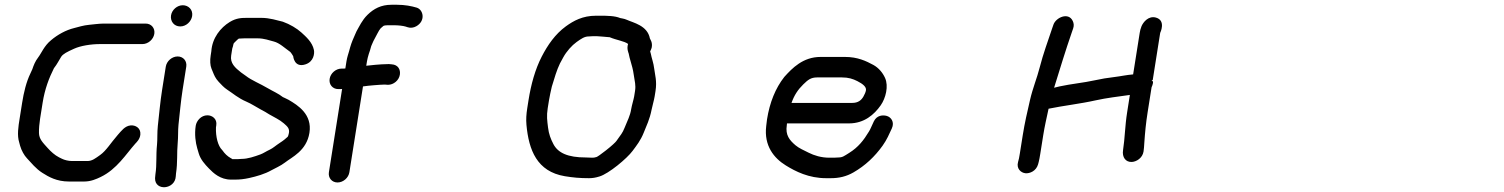

<svg xmlns="http://www.w3.org/2000/svg" viewBox="-20 -734 6315 806"><path d="M591.6 -635H414.6C396.6 -635 367.3 -631 354.6 -629.9C329.6 -627.8 307.8 -620.2 291.5 -616.3C256.7 -607.9 221.5 -588.3 194.3 -565.2C165 -541.2 154.4 -511.4 140.4 -493.2C127.6 -476.5 121.3 -460.1 115.8 -443.6L107.6 -425.6C90.4 -390.3 79.8 -345.9 73 -303L62.2 -235C57.2 -203.5 50.9 -165.9 60.8 -135.5L64.4 -122C70.1 -102 81.6 -81.7 93.3 -69.4C111 -50.8 130 -26 157.8 -8.4C184.7 8.7 217.9 28 269.6 28H333.6C361.2 28 384.2 17.8 402.4 9.1C470.9 -23.9 508.2 -86.4 548.4 -131.5C552.2 -135.7 567.4 -148.9 569.2 -169.2C571.8 -197.3 547.7 -209.5 528.1 -207.5C503.9 -205.1 489.5 -184.5 474.4 -167.7C444.8 -133.8 426 -101.5 400.6 -83.5C381.1 -69.7 366.9 -58 347.2 -58H283.2C266.7 -58 250.5 -62.3 239.7 -67.7L227.6 -73.7C210.5 -82.3 193.4 -97.6 179.7 -113.1C160 -135.1 144.1 -150 143.6 -175.9C143.2 -193.6 145.2 -215.9 148.2 -235L159 -303C168.1 -360.6 186 -406.9 206.4 -447.6C220.3 -465 228.7 -483.4 236.9 -495.8C244.8 -507.8 261.7 -516.3 291 -529.5C318 -541.8 361.3 -549 401 -549H578C601.7 -549 624 -568.3 627.8 -592C631.5 -615.7 615.3 -635 591.6 -635Z M675.9 -454 660.4 -356C652.8 -308.2 647.8 -252.3 642.6 -205.8C639.4 -176.9 641.5 -149.6 639.1 -126.6C634.4 -81.1 638.8 -43.2 632.5 -3C632.4 -2.6 632.3 -1.8 632.3 -1.2L631 12.8C631 13.2 631 14 630.9 14.5C630.1 69.3 714.9 61.9 717.9 6.3L718.9 -5.9C726.2 -52.7 721.9 -92.2 725.9 -132.5C728.5 -158.6 726.8 -186.5 729.3 -210.3C734.4 -256.3 739.3 -311.2 746.4 -356L761.9 -454C765.7 -477.7 749.5 -497 725.7 -497C702 -497 679.7 -477.7 675.9 -454ZM698 -669.5C694.2 -645.1 710.2 -623 736.7 -623C761.6 -623 782.9 -643.6 786.6 -666.5C790.8 -693.5 770.9 -712 747.3 -712C723.8 -712 701.8 -693 698 -669.5Z M979.5 -66H963.5C953.3 -66 960 -63.9 948.4 -70.4C934.7 -77.9 923.1 -89.4 914.2 -102.3C913.7 -103 912.7 -104.2 911.9 -105C895.4 -121.3 885 -159 886.6 -199.4L887.9 -208C892.2 -234.9 871 -250 850.6 -250C824 -250 804.9 -226.8 801.6 -206C796 -170.4 801 -135.2 807.9 -111.7L814.4 -89.7C822 -64.2 840 -44.3 857.6 -26.2C875.7 -7.5 904.8 20 949.8 20H965.8C987.4 20 1005 17.9 1026 13.3C1057.4 6.3 1091.4 -3.3 1120.2 -19.7C1133.4 -27.2 1158.4 -37.7 1175.9 -51.4C1205.2 -74.5 1267 -100.8 1279 -176.5C1291.2 -254.1 1231.1 -291.8 1191.2 -315.1C1180.6 -321.2 1169.3 -325 1167.3 -326.5C1150.1 -340.6 1123.9 -351.9 1105.5 -362.9C1071.7 -383.1 1036.6 -396.2 1011.7 -415.8L992 -429.8C966.6 -449.8 945.3 -468.9 950.4 -501L955 -530.2C955.2 -530.8 957.1 -536.5 957.8 -539.2C961.8 -555.3 958.5 -549.2 969.3 -560.4C974.7 -566 980.5 -571 982.5 -572C990.2 -572.3 997.9 -573 1004.8 -573H1062.8C1088 -573 1112.5 -564.2 1129.6 -559.7C1153.6 -553.5 1173.5 -533.7 1198.9 -515.7C1202 -512.6 1208 -503 1210.8 -498.1C1210.8 -498.1 1214.7 -447.7 1262.9 -464C1296.9 -475.4 1300.9 -508.9 1297.8 -524.3C1291.1 -557.3 1263.9 -580.4 1245.3 -597.5C1226.7 -614.5 1196.6 -632.5 1167.7 -642.7C1167.2 -642.9 1166.1 -643.2 1165.3 -643.4C1143.6 -648.4 1112.6 -659 1077.4 -659H1018.4C994.3 -659 972.3 -658.7 944.2 -641.5C906.3 -618.2 870.9 -575.3 867.1 -518.6L864.4 -501C861.1 -480.3 862.1 -459.5 867.9 -445.6L873.7 -431.6C878.6 -419.6 883.7 -405.7 898.2 -390.3C908.4 -379.4 920.1 -366.4 934 -357.4C958.5 -341.7 979 -322.3 1015.4 -306.8C1035.5 -298.1 1052.5 -286.5 1074.3 -274.6L1093.5 -264.2C1098 -261.8 1104.4 -257.5 1109.9 -254.1C1131.4 -241.3 1152.6 -232.6 1171.6 -216.1C1187.9 -202 1195.7 -194.1 1192.9 -176C1191.7 -168.6 1189.3 -162.1 1187.9 -160L1174.3 -148.2C1169.9 -144.4 1161.7 -138.9 1154.6 -134.2C1136.4 -122.3 1126.2 -112.3 1113.5 -106.3C1095.6 -97.9 1086 -90.6 1074 -86.1C1047.8 -76.5 1020.1 -67 994.6 -67C989.6 -67 985.2 -66 979.5 -66Z M1400 -360H1407C1410.4 -360 1411.5 -360 1416.1 -360.4L1360.7 -11C1357 12.7 1373.2 32 1396.9 32C1420.7 32 1443 12.7 1446.7 -11L1503.8 -371.2C1517 -373.2 1533.6 -374.9 1548.5 -376.1L1574.9 -378.1C1582.4 -378.7 1587.2 -378.9 1595.1 -379L1607 -378.1C1607.4 -378 1608.3 -378 1608.9 -378C1631.5 -378 1654.7 -395.9 1658.6 -420.5C1661.9 -441.3 1651.7 -462.4 1624.1 -464L1613.7 -464.9C1613.2 -465 1612.3 -465 1611.6 -465C1601.7 -465 1591.8 -464.7 1581.6 -463.9L1555.2 -461.9C1542.5 -461 1531.1 -459.8 1517.5 -458L1520.6 -477C1522.1 -486.7 1524.8 -495.9 1528.1 -507.3L1533.6 -523.7C1533.7 -523.9 1533.8 -524.5 1533.9 -524.9L1538.3 -540.3C1538.9 -542.3 1540 -544.9 1541.8 -548.6L1547.6 -561.7C1560.6 -584.5 1569.5 -606.1 1578 -615.2L1589.7 -625.3C1589.7 -625.3 1593.7 -628 1609.5 -628H1633.5C1651.6 -628 1671.7 -625.9 1684.1 -622.1C1686.6 -621.4 1705.5 -611.4 1727.4 -623.7C1767.7 -646.3 1757.4 -693.6 1729.1 -702C1707.7 -708.4 1679.7 -714 1647.1 -714H1623.1C1579.8 -714 1549 -697.5 1522.6 -671.6C1499.7 -649.1 1488.2 -622.5 1477.8 -604.8C1477.4 -604.1 1476.7 -602.8 1476.3 -601.9L1470.1 -587.9C1463.8 -573.8 1455.6 -555.5 1450.1 -536L1445.4 -518.9C1442.6 -509.1 1437.3 -494.1 1434.5 -477L1429.7 -446.5C1427.1 -446.2 1424.1 -446 1420.6 -446H1413.6C1389.9 -446 1367.6 -426.7 1363.8 -403C1360.1 -379.3 1376.3 -360 1400 -360Z M2629.9 -277C2625.1 -246.6 2614.5 -229.4 2602 -197.7C2592.7 -174.2 2586.7 -169.5 2567.5 -142C2564.1 -137.1 2548.6 -122.2 2523.6 -102.6C2502.6 -86.2 2488.5 -76.3 2484 -74.8C2476.7 -72.3 2470.5 -72 2466.4 -72C2457.1 -72 2447.9 -73 2438.6 -73C2364 -73 2322.5 -91.9 2303.1 -129.1C2291.7 -151.1 2283.9 -171.1 2280.6 -198.7C2277 -228.5 2274 -246.5 2279.3 -280L2284.6 -313C2286.2 -323.2 2288 -332.5 2290 -341.3L2296.5 -370.4C2307.2 -405.7 2317.1 -439.8 2330.6 -467.6L2344.4 -493C2358.2 -518.4 2380.8 -543.5 2400.4 -557.5C2419.7 -571.2 2433.3 -581 2451 -581C2456.6 -581 2461.8 -582 2468.2 -582H2486.2C2490.9 -582 2495.2 -581 2500 -581C2503.8 -581 2506.9 -580.8 2512.2 -580.1L2534.3 -578.1C2534.8 -578.1 2535.8 -578 2536.5 -578C2537.7 -578 2538.4 -578 2539 -577.9C2567.8 -565.4 2600.6 -561.8 2616.6 -549.6C2610 -528.8 2618.5 -512.6 2619.2 -509.2L2622.7 -493.2C2622.8 -492.9 2622.9 -492.4 2623 -492L2627.2 -477C2632.6 -457.7 2637.1 -444.3 2640.5 -419.7C2644.5 -391 2649.8 -377.5 2645.8 -352L2642.1 -329C2640.4 -318.1 2632 -290.7 2629.9 -277ZM2728.1 -329 2731.8 -352C2738.4 -393.7 2729.3 -420.7 2726.5 -444.6C2723.6 -470.3 2715 -491.4 2712.2 -507.9C2711.5 -511.6 2710.3 -515 2709.3 -518.5C2710.6 -520.6 2714.5 -528.6 2715.6 -533.4C2720.7 -556.3 2708.7 -569.9 2708.2 -572.6C2698 -627.3 2637.9 -638.6 2611 -651C2599.5 -656.3 2586 -657.2 2583.5 -658.2C2561.3 -667.7 2527.7 -668 2499.8 -668H2481.8C2425.8 -668 2387.7 -646.8 2355.3 -623.3C2310.7 -590.8 2279.2 -545.1 2254.1 -496.4C2226.7 -443.3 2209.1 -379.6 2198.6 -313L2193.4 -280C2189.4 -255 2187.9 -232.5 2190 -209.9C2199.7 -104 2234.2 -13.8 2351 5.7C2385.6 11.4 2413.3 14 2452.8 14C2467.2 14 2479.8 12 2496.6 6.8C2535.3 -4.8 2612.1 -68.7 2635.5 -100.5C2652.3 -123.1 2669.3 -144.3 2682.4 -177.2C2693.3 -204.8 2707.5 -232.9 2715.4 -273.8C2717.9 -286.8 2725.6 -313.4 2728.1 -329Z M3302.7 -302C3314 -334.1 3329.5 -357.6 3352 -379.6C3371.9 -399 3383.7 -409 3410.8 -409H3513.8C3542.1 -409 3560.2 -403 3579.2 -393.4C3602.4 -381.6 3617.5 -369.2 3615.2 -355C3614 -347.4 3609.6 -337.7 3604.9 -329.3C3595.8 -312.9 3581.9 -302 3557.8 -302ZM3481.4 -72H3461.4C3426.9 -72 3397.4 -81.6 3375.2 -92.7C3354.6 -102.9 3333.7 -112.1 3319.6 -124C3294.5 -145.4 3276.4 -166.8 3282.9 -208C3283.4 -211 3283.4 -212.8 3283.7 -216H3544.2C3607.6 -216 3649.7 -252.6 3677.3 -292.1C3697.9 -321.7 3711.2 -372 3695.3 -407C3685.5 -428.7 3668.7 -449.1 3646.3 -461.4C3616.1 -477.7 3580.5 -495 3527.4 -495H3424.4C3350.6 -495 3305.3 -447.3 3273.3 -412C3272.9 -411.6 3272.2 -410.8 3271.8 -410.2C3235.5 -363.9 3211.1 -303.9 3199.9 -233C3198.5 -223.9 3197.7 -215.1 3196.5 -205.1C3186.4 -121.4 3229.5 -70.1 3278.5 -39.7C3319.6 -14.2 3375.3 14 3447.8 14H3467.8C3502.4 14 3532.8 6.9 3562.3 -10C3612.6 -38.9 3652.1 -76.5 3685.2 -122.6C3703 -147.5 3713 -171.5 3723.7 -194.6C3736.5 -222.1 3720.1 -242.7 3702.1 -247.5C3685.5 -252 3660.8 -250.1 3648.5 -224.9C3636.2 -199.5 3635.5 -194.5 3628 -182.2C3605.4 -144.6 3582.6 -115.8 3545.2 -92.4C3523 -78.6 3517 -73 3499.6 -73C3493.8 -73 3488.8 -72 3481.4 -72Z M4819.1 -398.2 4850.4 -596C4850.4 -596 4876 -648 4832.5 -660.2C4800.6 -669 4778.7 -640 4772 -623.9C4767.8 -613.9 4765.7 -604.2 4764.4 -596L4736.8 -421.7C4707.3 -419.3 4684.2 -413.7 4659.1 -410.8C4630.5 -407.5 4601.3 -402.7 4573.1 -396.4C4532.7 -387.2 4475.2 -381.6 4428.1 -371.3C4419.7 -369.5 4414 -367.8 4405 -365.7C4429 -443.5 4453.4 -523.3 4479.4 -598.4L4485.1 -614.9C4489.1 -626.5 4487.6 -636.8 4483.5 -645.6C4465.8 -684.5 4412.7 -660.8 4402.3 -630.6L4396.7 -614.5C4379.3 -562.3 4359 -507.7 4344.4 -450.4C4333 -405.4 4315.7 -365.4 4303.8 -313.8C4292.5 -265.1 4281.4 -216.9 4273.5 -167L4261.1 -89C4258.1 -70.2 4257.1 -66 4253.7 -53.9C4246 -26.4 4265.4 -8.9 4284.3 -6.8C4302.9 -4.8 4329.9 -16.2 4337.8 -44.2L4340.5 -54.5C4342.7 -62.9 4344.7 -73.9 4347.1 -89L4359.5 -167C4365.3 -203.8 4373.4 -238.4 4381.8 -277.6C4442 -290.1 4514.7 -298.2 4579.2 -312.7C4626.1 -323.1 4672.6 -328.3 4723.1 -335.5L4711.7 -263C4702.3 -204.1 4702.3 -153.6 4694.5 -104C4689.7 -73.6 4705.8 -53 4731.1 -54.1C4750.5 -55 4776.1 -70.3 4780.5 -98C4782.5 -110.5 4782.6 -118.5 4783.8 -135.2C4786.8 -178.2 4790.3 -216.4 4797.7 -263L4814.3 -367.9C4816.3 -372 4819.1 -379.2 4820 -385C4820.8 -390.2 4820 -393.8 4814.3 -398.2Z"/></svg>

Font: CiSf OpenHand
Style: BlakObl
Weight: 400
Foundry: Cannot Into Space Fonts
Version: Version 0.7892